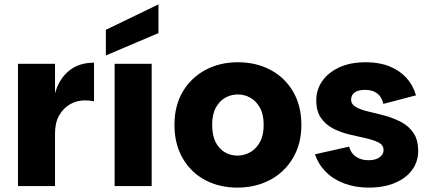

<svg xmlns="http://www.w3.org/2000/svg" viewBox="-20 -849 1962 876"><path d="M62 0V-558H231V0ZM205 -240 231 -423Q249 -488 294 -525.5Q339 -563 409 -563V-387Q398 -389 388 -390Q378 -391 368 -391Q331 -391 300 -373.5Q269 -356 250 -322.5Q231 -289 231 -240Z M503 -558H672V0H503ZM703 -829V-698L463 -596V-713Z M1063 7Q981 7 916 -27.5Q851 -62 813.5 -127Q776 -192 776 -279Q776 -367 814 -431Q852 -495 917.5 -530Q983 -565 1065 -565Q1148 -565 1213.5 -530.5Q1279 -496 1317 -431.5Q1355 -367 1355 -279Q1355 -192 1316 -127Q1277 -62 1211 -27.5Q1145 7 1063 7ZM1063 -139Q1094 -139 1121.5 -154.5Q1149 -170 1166 -201Q1183 -232 1183 -279Q1183 -327 1166 -357.5Q1149 -388 1122.5 -403Q1096 -418 1065 -418Q1034 -418 1007.5 -403Q981 -388 964.5 -357.5Q948 -327 948 -279Q948 -232 963.5 -201Q979 -170 1005.5 -154.5Q1032 -139 1063 -139Z M1662 7Q1601 7 1550.5 -12Q1500 -31 1466 -65.5Q1432 -100 1417 -145L1573 -180Q1580 -151 1603.5 -134.5Q1627 -118 1661 -118Q1694 -118 1712 -131.5Q1730 -145 1730 -164Q1730 -187 1708 -198.5Q1686 -210 1650.5 -218Q1615 -226 1576 -235Q1537 -244 1502 -261.5Q1467 -279 1445 -310Q1423 -341 1423 -391Q1423 -439 1449.5 -478Q1476 -517 1526.5 -541Q1577 -565 1650 -565Q1711 -565 1757.5 -546Q1804 -527 1834.5 -493.5Q1865 -460 1878 -414L1729 -375Q1723 -405 1702 -422Q1681 -439 1646 -439Q1614 -439 1598 -427Q1582 -415 1582 -395Q1582 -373 1604 -360.5Q1626 -348 1661 -340Q1696 -332 1735 -321.5Q1774 -311 1809 -293Q1844 -275 1866 -243Q1888 -211 1888 -160Q1888 -112 1860.5 -74Q1833 -36 1782 -14.5Q1731 7 1662 7Z"/></svg>

Font: Parkinsans Light
Style: Bold
Weight: 700
Version: Version 1.000